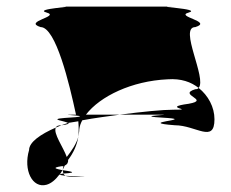

<svg xmlns="http://www.w3.org/2000/svg" viewBox="-20 -779 699 581"><path d="M68 -325C50 -264 78 -208 121 -220C135 -224 148 -235 160 -251H161C164 -255 166 -260 169 -264C151 -268 134 -271 166 -276H172C171 -272 170 -269 170 -266L176 -278C183 -281 187 -287 186 -295C202 -316 213 -340 217 -365C211 -343 196 -322 182 -304C172 -333 140 -376 149 -393C103 -373 68 -349 68 -325ZM103 -697C48 -714 164 -729 121 -741C78 -753 223 -759 166 -759H504C432 -759 594 -753 551 -741C508 -729 626 -714 571 -697C520 -697 607 -541 581 -513C558 -531 528 -542 487 -539C379 -534 283 -488 240 -432H342C306 -427 266 -422 229 -415C224 -406 221 -397 220 -388C220 -380 218 -372 217 -365C218 -372 218 -380 218 -387C218 -393 218 -402 217 -412C206 -410 197 -409 186 -407C177 -413 125 -418 175 -422C301 -429 124 -432 210 -432C190 -525 149 -697 103 -697ZM149 -393C151 -398 157 -400 166 -400C160 -398 155 -395 149 -393ZM160 -251H161C162 -252 165 -253 172 -254C173 -251 175 -249 178 -247C168 -248 160 -250 160 -251ZM166 -400C184 -402 191 -405 186 -407C179 -405 172 -402 166 -400ZM170 -266V-264H169C169 -265 170 -265 170 -266ZM170 -264C170 -260 171 -257 172 -254H175C220 -257 189 -261 170 -264ZM178 -247C182 -245 194 -244 210 -244C268 -244 214 -245 178 -247ZM342 -432H446C547 -432 353 -429 487 -422C567 -416 389 -409 509 -400C573 -400 629 -344 629 -418C629 -455 610 -490 581 -513C579 -510 576 -509 571 -509C515 -492 619 -477 551 -465C462 -453 578 -447 504 -447C472 -447 412 -441 342 -432Z"/></svg>

Font: bitstorm
Style: ultext
Weight: 400
Version: Version 0.2